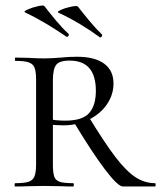

<svg xmlns="http://www.w3.org/2000/svg" viewBox="-20 -677 585 697"><path d="M246 0Q218 0 203 -1L140 -2L81 -1Q64 0 35 0Q33 0 33 -6Q33 -12 35 -12Q68 -12 83.5 -17Q99 -22 105 -36.5Q111 -51 111 -81V-387Q111 -417 105.5 -431Q100 -445 84.5 -450.5Q69 -456 36 -456Q34 -456 34 -462Q34 -468 36 -468L82 -467Q118 -465 140 -465Q158 -465 173.5 -466Q189 -467 200 -468Q232 -471 259 -471Q324 -471 358 -446Q392 -421 392 -374Q392 -333 368 -298Q344 -263 302 -242.5Q260 -222 210 -222Q178 -222 155 -226L154 -246Q179 -239 217 -239Q279 -239 303.5 -266.5Q328 -294 328 -347Q328 -457 233 -457Q195 -457 183.5 -441Q172 -425 172 -385V-81Q172 -50 177 -36Q182 -22 197 -17Q212 -12 246 -12Q248 -12 248 -6Q248 0 246 0ZM543 0H426Q408 0 361 -62Q314 -124 249 -232L302 -253Q360 -158 399 -107Q438 -56 471.5 -34Q505 -12 543 -12Q545 -12 545 -6Q545 0 543 0ZM192 -631Q185 -634 202 -641.5Q219 -649 239.5 -653Q260 -657 263 -653Q283 -627 306 -599.5Q329 -572 350 -552Q351 -551 351 -549Q351 -546 348 -543Q345 -540 342 -542Q268 -596 192 -631ZM71 -632Q64 -635 80.5 -642.5Q97 -650 117.5 -654.5Q138 -659 141 -655Q161 -629 184 -601.5Q207 -574 229 -554Q230 -553 230 -551Q230 -548 227 -545Q224 -542 221 -544Q139 -600 71 -632Z"/></svg>

Font: Cormorant SC
Style: Regular
Weight: 400
Designer: Christian Thalmann (Catharsis Fonts)
Foundry: Catharsis Fonts
Version: Version 4.000